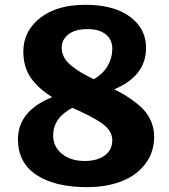

<svg xmlns="http://www.w3.org/2000/svg" viewBox="-20 -771 705 799"><path d="M342.3 7.8Q207.5 7.8 131.1 -43.5Q54.7 -94.7 54.7 -190.9Q54.7 -309.6 197.3 -366.7Q140.6 -401.4 108.9 -446.3Q77.1 -491.2 77.1 -556.6Q77.1 -641.1 146.5 -696Q215.8 -751 335 -751Q454.6 -751 521.2 -701.2Q587.9 -651.4 587.9 -572.3Q587.9 -454.6 455.6 -399.4Q484.4 -384.8 506.1 -371.3Q527.8 -357.9 550.5 -339.6Q573.2 -321.3 587.9 -302.2Q602.5 -283.2 611.8 -258.1Q621.1 -232.9 621.6 -205.1Q622.1 -138.7 585.4 -89.8Q548.8 -41 485.8 -16.6Q422.9 7.8 342.3 7.8ZM236.8 -573.2Q236.8 -551.8 246.6 -533Q256.3 -514.2 276.6 -497.8Q296.9 -481.4 317.6 -469.2Q338.4 -457 370.1 -441.4Q407.2 -461.9 427 -495.1Q446.8 -528.3 447.3 -566.4Q448.2 -604.5 421.1 -627.2Q394 -649.9 343.8 -649.9Q292 -649.9 264.4 -627.7Q236.8 -605.5 236.8 -573.2ZM447.3 -187Q447.3 -208 436 -225.8Q424.8 -243.7 402.3 -259Q379.9 -274.4 357.2 -286.1Q334.5 -297.9 300.8 -313.5Q287.6 -319.3 281.2 -322.3Q201.2 -280.8 201.2 -206.5Q201.2 -161.1 237.5 -131.1Q273.9 -101.1 332.5 -101.1Q384.3 -101.1 415.8 -124Q447.3 -147 447.3 -187Z"/></svg>

Font: HaufeMerriweatherSans
Style: Bold
Weight: 700
Designer: Eben Sorkin
Foundry: Eben Sorkin
Version: Version 1.56